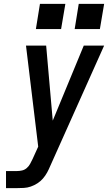

<svg xmlns="http://www.w3.org/2000/svg" viewBox="-20 -970 557 990"><path d="M11 0V-88H67Q80 -88 93.5 -91Q107 -94 118 -103.5Q129 -113 135.5 -125.5Q142 -138 148 -150L177 -214L114 -735H218L252 -348L412 -735H517L239 -114Q232 -97 223 -80.5Q214 -64 201.5 -49.5Q189 -35 172.5 -24.5Q156 -14 138.5 -8Q121 -2 103 -1Q85 0 67 0ZM495 -820H365L386 -950H517ZM295 -820H165L186 -950H317Z"/></svg>

Font: Iosevka SS04 Semibold
Style: Italic
Weight: 600
Italic angle: -9°
Monospace: yes
Designer: Belleve Invis
Foundry: Belleve Invis
Version: Version 19.0.0; ttfautohint (v1.8.4)